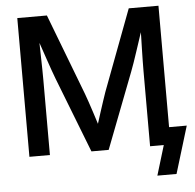

<svg xmlns="http://www.w3.org/2000/svg" viewBox="-58 -787 1019 1003"><g transform="rotate(-5 451.0 -286.0)"><path d="M69.3 0V-727.5H224.6L386.7 -303.2Q393.6 -285.2 402.6 -258.3Q411.6 -231.4 421.4 -201.7Q431.2 -171.9 439.7 -144.5Q448.2 -117.2 453.6 -98.6H428.2Q433.6 -117.2 442.1 -144.3Q450.7 -171.4 460.2 -201.2Q469.7 -231 478.8 -258.1Q487.8 -285.2 494.1 -303.2L653.8 -727.5H809.6V0H702.1V-395.5Q702.1 -418.9 702.6 -448.5Q703.1 -478 703.9 -510.5Q704.6 -543 705.6 -575.9Q706.5 -608.9 706.5 -639.6H719.7Q708 -604 696.3 -568.4Q684.6 -532.7 673.8 -500.2Q663.1 -467.8 653.8 -440.9Q644.5 -414.1 637.2 -395.5L484.9 0H394.5L240.7 -395.5Q233.4 -414.1 224.1 -440.7Q214.8 -467.3 203.6 -499.8Q192.4 -532.2 180.4 -567.9Q168.5 -603.5 155.8 -639.6H172.4Q172.9 -609.4 173.6 -576.7Q174.3 -543.9 175 -511.5Q175.8 -479 176.3 -449.2Q176.8 -419.4 176.8 -395.5V0ZM726.6 156.2 773.9 0H739.7V-90.8H902.3L827.1 156.2Z"/></g></svg>

Font: Inter 28pt Medium
Style: Regular
Weight: 500
Designer: Rasmus Andersson
Foundry: rsms
Version: Version 4.001;git-66647c0bb